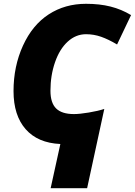

<svg xmlns="http://www.w3.org/2000/svg" viewBox="-20 -745 706 1005"><path d="M430.2 -565.9Q377 -565.9 334.5 -527.1Q292 -488.3 268.1 -419.4Q244.1 -350.6 244.1 -270Q244.1 -206.5 273.9 -177.2Q303.7 -147.9 367.2 -147.9Q396.5 -147.9 445.1 -156Q493.7 -164.1 525.9 -174.8L436 240.2H245.1L295.9 8.8Q177.7 3.4 114.3 -68.8Q50.8 -141.1 50.8 -268.1Q50.8 -397.9 100.3 -506.3Q149.9 -614.7 235.1 -669.9Q320.3 -725.1 430.2 -725.1Q501.5 -725.1 558.6 -710.7Q615.7 -696.3 666 -666L592.8 -512.2Q547.4 -539.1 509.3 -552.5Q471.2 -565.9 430.2 -565.9Z"/></svg>

Font: Open Sans Extrabold
Style: Italic
Weight: 800
Italic angle: -12°
Foundry: Ascender Corporation
Version: Version 1.10